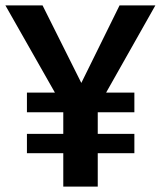

<svg xmlns="http://www.w3.org/2000/svg" viewBox="-22 -693 597 713"><path d="M372 -349H477V-276H341V-196H477V-124H341V0H213V-124H78V-196H213V-276H78V-349H182L-2 -673H136L280 -385L422 -673H555Z"/></svg>

Font: Fira Sans Medium
Style: Regular
Weight: 500
Designer: bBox Type GmbH & Carrois Corporate GbR & Edenspiekermann AG
Foundry: bBox Type GmbH & Carrois Corporate GbR & Edenspiekermann AG
Version: Version 4.301